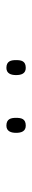

<svg xmlns="http://www.w3.org/2000/svg" viewBox="236 -986 102 615"><g transform="rotate(-90 287.5 -678.0)"><path d="M170 -678C170 -661 175 -647 193 -647C215 -647 218 -661 218 -678C218 -694 215 -709 193 -709C175 -709 170 -694 170 -678ZM355 -678C355 -661 360 -647 378 -647C400 -647 403 -661 403 -678C403 -694 400 -709 378 -709C360 -709 355 -694 355 -678Z"/></g></svg>

Font: Noto Sans Canadian Aboriginal Thin
Style: Regular
Weight: 100
Designer: Monotype Design Team, Typotheque's Kevin King
Foundry: Monotype Imaging Inc.
Version: Version 2.004